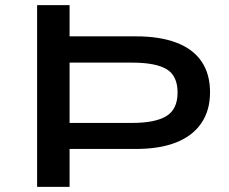

<svg xmlns="http://www.w3.org/2000/svg" viewBox="-20 -725 888 745"><path d="M124 0V-705H250V-584H507Q600 -584 664.5 -559.5Q729 -535 762 -486.5Q795 -438 795 -367Q795 -297 761.5 -247.5Q728 -198 664 -172.5Q600 -147 507 -147H250V0ZM250 -248H492Q582 -248 625.5 -274.5Q669 -301 669 -366Q669 -431 626.5 -456.5Q584 -482 492 -482H250Z"/></svg>

Font: Nunito Sans 7pt Expanded SemiBold
Style: Regular
Weight: 600
Width: 7
Designer: Vernon Adams
Foundry: Vernon Adams
Version: Version 3.101;gftools[0.9.27]